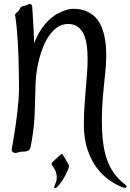

<svg xmlns="http://www.w3.org/2000/svg" viewBox="-20 -742 684 1007"><path d="M419.9 -88.9Q419.9 -138.7 422.9 -183.3Q425.8 -228 429.4 -270.3Q433.1 -312.5 436.3 -352.8Q439.5 -393.1 439.5 -434.1Q439.5 -470.7 435.1 -503.7Q430.7 -536.6 419.4 -561.5Q408.2 -586.4 388.2 -601.3Q368.2 -616.2 337.4 -616.2Q308.1 -616.2 284.2 -601.1Q260.3 -585.9 241.5 -560.5Q222.7 -535.2 208.7 -502Q194.8 -468.8 185.5 -432.6Q176.3 -396.5 171.4 -360.1Q166.5 -323.7 166 -292Q165.5 -267.6 165 -245.6Q164.6 -223.6 163.6 -203.1Q161.6 -107.4 153.8 -50.8Q146 5.9 140.1 28.8Q136.7 42 129.2 46.9Q121.6 51.8 112.5 52.7Q103.5 53.7 94.5 53.5Q85.4 53.2 79.1 56.2Q70.3 60.1 61.5 60.1Q53.2 60.1 47.4 55.9Q41.5 51.8 41.5 42Q41.5 38.6 42 36.1Q43.5 30.8 46.6 12.5Q49.8 -5.9 54 -32Q58.1 -58.1 62.7 -89.8Q67.4 -121.6 71 -154.1Q74.7 -186.5 77.1 -217.3Q79.6 -248 79.6 -272.9Q79.6 -286.1 79.3 -312Q79.1 -337.9 78.6 -371.8Q78.1 -405.8 76.9 -444.8Q75.7 -483.9 73.2 -522.7Q70.8 -561.5 67.4 -597.9Q64 -634.3 59.1 -663.1Q58.1 -668 64.5 -673.3Q70.8 -678.7 76.2 -684.1Q79.6 -687.5 81.8 -691.4Q84 -695.3 85.4 -698.5Q86.9 -701.7 88.6 -703.9Q90.3 -706.1 92.8 -707Q101.6 -710 105.7 -710.9Q109.9 -711.9 112.3 -712.6Q114.7 -713.4 116.7 -714.1Q118.7 -714.8 123 -716.8Q127 -718.8 130.4 -720.2Q133.8 -721.7 136.2 -721.7Q149.9 -721.7 149.9 -693.8Q150.9 -672.4 152.8 -645.5Q154.3 -622.1 156 -589.6Q157.7 -557.1 159.2 -515.6Q176.8 -560.5 198.5 -591.6Q220.2 -622.6 242.9 -642.6Q265.6 -662.6 287.4 -673.3Q309.1 -684.1 325.9 -689.2Q342.8 -694.3 353 -695.1Q363.3 -695.8 363.8 -695.8Q399.9 -695.8 426.8 -685.8Q453.6 -675.8 472.9 -658.4Q492.2 -641.1 504.6 -617.7Q517.1 -594.2 524.2 -567.4Q531.2 -540.5 534.2 -511.2Q537.1 -481.9 537.1 -453.1Q537.1 -424.3 535.2 -397.7Q533.2 -371.1 530.8 -348.1Q527.3 -315.9 524.4 -286.6Q521.5 -257.3 519.3 -229Q517.1 -200.7 515.6 -172.6Q514.2 -144.5 514.2 -114.7Q514.2 -51.8 520 -1.2Q525.9 49.3 539.6 90.3Q553.2 131.3 575.9 163.8Q598.6 196.3 632.3 222.7Q637.7 227.1 640.6 229.7Q643.6 232.4 643.6 236.3Q643.6 242.7 634.8 242.7Q629.9 242.7 624 240.7Q590.3 228 554.2 203.4Q518.1 178.7 488.3 139.2Q458.5 99.6 439.2 43.5Q419.9 -12.7 419.9 -88.9ZM339.8 121.6Q341.8 124.5 341.8 127.9Q341.8 132.8 340.3 137.9Q338.9 143.1 336.4 148.9Q331.5 161.1 324.5 174.6Q317.4 188 309.3 200.7Q301.3 213.4 293 224.1Q284.7 234.9 277.3 241.2Q274.9 243.2 273.7 244.1Q272.5 245.1 269.5 245.1Q267.6 245.1 265.9 243.4Q264.2 241.7 264.2 239.3Q264.2 236.3 266.1 232.4Q271.5 220.7 274.7 210.4Q277.8 200.2 277.8 190.4Q277.8 176.8 274.7 165.5Q271.5 154.3 267.1 146Q262.7 137.7 258.8 132.6Q254.9 127.4 254.4 126.5Q250.5 121.1 250.5 117.7Q250.5 112.8 254.4 108.9L295.9 70.3Q298.3 68.4 299.6 67.1Q300.8 65.9 303.7 65.9Q307.1 65.9 310.1 70.3Q311.5 72.8 315.9 80.1Q320.3 87.4 325.4 95.9Q330.6 104.5 334.7 112.1Q338.9 119.6 339.8 121.6Z"/></svg>

Font: Engagement
Style: Regular
Weight: 400
Designer: Astigmatic (AOETI)
Foundry: Astigmatic (AOETI)
Version: Version 1.000